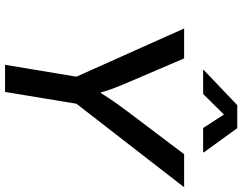

<svg xmlns="http://www.w3.org/2000/svg" viewBox="-122 -862 983 780"><g transform="rotate(90 370.0 -471.5)"><path d="M242.7 0 291 -290 95.2 -727.5H216.8L315.9 -496.1Q331.5 -460 343.8 -425.3Q356 -390.6 367.2 -345.2H331.5Q357.4 -391.1 381.1 -426Q404.8 -460.9 431.2 -496.1L606 -727.5H740.2L400.9 -290L353 0ZM361.3 -804.7H263.2L264.2 -807.6L406.7 -943.4H500L598.6 -807.6L598.1 -804.7H499.5L444.8 -889.2Z"/></g></svg>

Font: Inter 20pt Medium
Style: Italic
Weight: 500
Italic angle: -9.3988°
Version: Version 4.001;git-66647c0bb